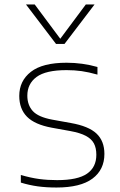

<svg xmlns="http://www.w3.org/2000/svg" viewBox="-20 -828 534 857"><path d="M73 -13V-47Q117.5 -34 155 -29Q192.5 -24 235 -24Q327 -24 368.5 -52.8Q410 -81.5 410 -137Q410 -167.5 399.2 -187.8Q388.5 -208 363.2 -221.5Q338 -235 294 -243L211 -258Q135 -272 100.5 -307Q66 -342 66 -400Q66 -467 118 -507.5Q170 -548 277 -548Q348 -548 415 -529V-495Q376 -506 344.5 -510.5Q313 -515 277 -515Q184.5 -515 143.2 -484.5Q102 -454 102 -401Q102 -359 126.5 -332.2Q151 -305.5 213 -294L296 -279Q375.5 -265 410.8 -231.8Q446 -198.5 446 -141Q446 -70.5 392.8 -30.8Q339.5 9 232 9Q186.5 9 148.5 3.8Q110.5 -1.5 73 -13ZM363 -808H402L268 -632H230L96 -808H135L249 -655Z"/></svg>

Font: Encode Sans Expanded Thin
Style: Regular
Weight: 250
Width: 7
Designer: Multiple Designers
Foundry: Impallari Type
Version: Version 2.000